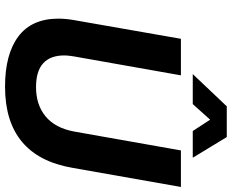

<svg xmlns="http://www.w3.org/2000/svg" viewBox="-99 -809 920 762"><g transform="rotate(90 361.0 -428.0)"><path d="M324 12Q195 12 124.5 -41Q54 -94 54 -200Q54 -230 60 -263L134 -686H279L204 -262Q203 -258 201.5 -245Q200 -232 200 -223Q200 -168 231 -139.5Q262 -111 326 -111Q396 -111 442 -149Q488 -187 502 -262L577 -686H722L646 -255Q623 -122 542.5 -55Q462 12 324 12ZM274 -733 402 -868H524L606 -733H500L455 -802L393 -733Z"/></g></svg>

Font: Archivo VF Beta
Style: Italic
Weight: 400
Italic angle: -10°
Designer: Hector Gatti
Foundry: Omnibus-Type
Version: Version 1.002